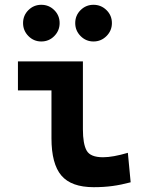

<svg xmlns="http://www.w3.org/2000/svg" viewBox="-20 -775 626 805"><path d="M373 9.8Q278.8 9.8 237.3 -39.1Q195.8 -87.9 195.8 -195.3V-517.6H327.6V-232.9Q327.6 -171.4 343.3 -143.6Q358.9 -115.7 412.1 -115.7Q453.1 -115.7 516.1 -134.3L527.8 -10.7Q487.8 0 451.4 4.9Q415 9.8 373 9.8ZM55.2 -396V-517.6H218.8V-396ZM371.9 -601.1Q340.5 -601.1 317.9 -623.8Q295.4 -646.6 295.4 -678.2Q295.4 -710.4 317.9 -732.7Q340.5 -754.9 371.9 -754.9Q403.8 -754.9 426.5 -732.6Q449.2 -710.3 449.2 -678.2Q449.2 -646.6 426.5 -623.8Q403.8 -601.1 371.9 -601.1ZM153.1 -601.1Q121.6 -601.1 99.1 -623.8Q76.7 -646.6 76.7 -678.2Q76.7 -710.4 99.2 -732.7Q121.7 -754.9 153.1 -754.9Q185.1 -754.9 207.5 -732.6Q230 -710.3 230 -678.2Q230 -646.6 207.6 -623.8Q185.2 -601.1 153.1 -601.1Z"/></svg>

Font: Cascadia Mono
Style: Regular
Weight: 400
Monospace: yes
Designer: Aaron Bell
Foundry: Saja Typeworks
Version: Version 2404.023